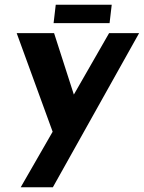

<svg xmlns="http://www.w3.org/2000/svg" viewBox="-20 -576 604 806"><path d="M564 -437 202 210H67L201 -23L50 -437H207L290 -179L438 -437ZM449 -556 440 -479H205L214 -556Z"/></svg>

Font: Josefin Sans
Style: Bold Italic
Weight: 700
Italic angle: -7°
Designer: Santiago Orozco
Foundry: Typemade
Version: Version 2.000